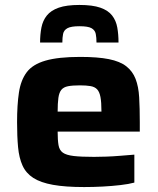

<svg xmlns="http://www.w3.org/2000/svg" viewBox="-20 -748 637 776"><path d="M320 8Q244 8 194 -1Q144 -10 114.5 -29Q85 -48 71 -79Q57 -110 53 -153.5Q49 -197 49 -254Q49 -324 56.5 -374Q64 -424 88 -456Q112 -488 164 -503Q216 -518 304 -518Q375 -518 420 -509Q465 -500 490.5 -480Q516 -460 528 -429Q540 -398 542.5 -354.5Q545 -311 545 -254V-216H213Q213 -182 216.5 -161.5Q220 -141 234 -131Q248 -121 278 -117.5Q308 -114 360 -114Q382 -114 410 -115Q438 -116 467.5 -118.5Q497 -121 523 -123V-10Q501 -4 467 0Q433 4 395 6Q357 8 320 8ZM390 -279V-299Q390 -335 386 -356Q382 -377 372.5 -387Q363 -397 346 -400Q329 -403 303 -403Q273 -403 255 -399.5Q237 -396 228 -385Q219 -374 216 -352.5Q213 -331 213 -297H408ZM301 -728Q354 -728 385.5 -717Q417 -706 433 -685.5Q449 -665 454 -637Q459 -609 459 -576H370Q370 -596 367 -611Q364 -626 350 -634Q336 -642 301 -642Q267 -642 252.5 -634Q238 -626 235 -611Q232 -596 232 -576H142Q142 -609 147.5 -637Q153 -665 169.5 -685.5Q186 -706 217.5 -717Q249 -728 301 -728Z"/></svg>

Font: Saira SemiExpanded
Style: Bold
Weight: 700
Width: 6
Designer: Hector Gatti with collaboration of the Omnibus-Type team
Foundry: Omnibus-Type
Version: Version 1.101